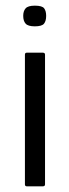

<svg xmlns="http://www.w3.org/2000/svg" viewBox="-20 -658 242 678"><path d="M143 -602Q143 -584 135.5 -574.5Q128 -565 103 -565Q79 -565 70.5 -574.5Q62 -584 62 -602Q62 -619 70.5 -628.5Q79 -638 103 -638Q129 -638 136 -628.5Q143 -619 143 -602ZM139 -7Q139 0 131 0H75Q68 0 68 -7V-465Q68 -472 75 -472H131Q139 -472 139 -465Z"/></svg>

Font: Glory Thin
Style: Regular
Weight: 400
Version: Version 1.011